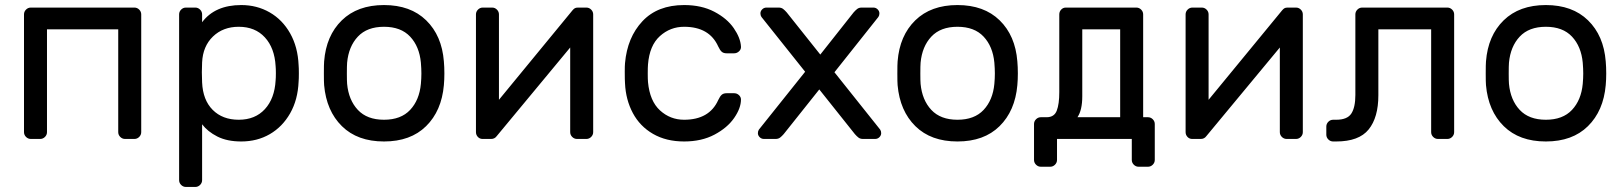

<svg xmlns="http://www.w3.org/2000/svg" viewBox="-20 -550 6428 760"><path d="M539 -493V-27Q539 -16 531 -8Q523 0 512 0H475Q464 0 456 -8Q448 -16 448 -27V-434H166V-27Q166 -16 158 -8Q150 0 139 0H102Q91 0 83 -8Q75 -16 75 -27V-493Q75 -504 83 -512Q91 -520 102 -520H512Q523 -520 531 -512Q539 -504 539 -493Z M780 163Q780 174 772 182Q764 190 753 190H716Q705 190 697 182Q689 174 689 163V-493Q689 -504 697 -512Q705 -520 716 -520H753Q764 -520 772 -512Q780 -504 780 -493V-462Q831 -530 935 -530Q997 -530 1047.5 -501Q1098 -472 1128.5 -418Q1159 -364 1162 -292Q1163 -282 1163 -260Q1163 -237 1162 -227Q1159 -155 1128.5 -101.5Q1098 -48 1048 -19Q998 10 935 10Q879 10 840.5 -9.5Q802 -29 780 -58ZM925 -76Q990 -76 1028.5 -118Q1067 -160 1071 -232Q1072 -242 1072 -260Q1072 -278 1071 -288Q1067 -360 1028.5 -402Q990 -444 925 -444Q863 -444 823 -405.5Q783 -367 780 -303L779 -264L780 -224Q783 -154 822 -115Q861 -76 925 -76Z M1739 -259Q1739 -235 1737 -213Q1728 -111 1666.5 -50.5Q1605 10 1500 10Q1395 10 1333.5 -50.5Q1272 -111 1263 -213Q1262 -224 1262 -259Q1262 -296 1263 -307Q1271 -409 1333 -469.5Q1395 -530 1500 -530Q1605 -530 1667 -469.5Q1729 -409 1737 -307Q1739 -285 1739 -259ZM1500 -444Q1433 -444 1396.5 -405Q1360 -366 1354 -302Q1353 -290 1353 -259Q1353 -229 1354 -218Q1360 -154 1396.5 -115Q1433 -76 1500 -76Q1567 -76 1603.5 -115Q1640 -154 1646 -218Q1648 -240 1648 -259Q1648 -278 1646 -302Q1640 -366 1603.5 -405Q1567 -444 1500 -444Z M2237 -27V-362L1946 -11Q1938 0 1924 0H1890Q1879 0 1871.5 -8Q1864 -16 1864 -27V-493Q1864 -504 1872 -512Q1880 -520 1891 -520H1928Q1939 -520 1947 -512Q1955 -504 1955 -493V-155L2246 -509Q2251 -515 2255.5 -517.5Q2260 -520 2268 -520H2301Q2312 -520 2320 -512Q2328 -504 2328 -493V-27Q2328 -16 2320 -8Q2312 0 2301 0H2264Q2253 0 2245 -8Q2237 -16 2237 -27Z M2823 -154Q2830 -169 2837 -175Q2844 -181 2856 -181H2886Q2897 -181 2905 -173.5Q2913 -166 2913 -156Q2913 -122 2886 -83Q2859 -44 2808 -17Q2757 10 2688 10Q2617 10 2565 -20Q2513 -50 2485 -102.5Q2457 -155 2454 -220Q2453 -232 2453 -266Q2453 -290 2454 -300Q2463 -402 2523 -466Q2583 -530 2688 -530Q2757 -530 2807.5 -503.5Q2858 -477 2884.5 -438.5Q2911 -400 2913 -366Q2914 -355 2905.5 -347Q2897 -339 2886 -339H2856Q2844 -339 2837 -345Q2830 -351 2823 -366Q2788 -444 2688 -444Q2633 -444 2592 -407Q2551 -370 2545 -295Q2544 -284 2544 -259Q2544 -236 2545 -225Q2552 -150 2592.5 -113Q2633 -76 2688 -76Q2788 -76 2823 -154Z M3082 -19Q3075 -11 3068 -5.5Q3061 0 3050 0H3004Q2994 0 2987 -7Q2980 -14 2980 -23Q2980 -31 2984 -37L3167 -266L2994 -483Q2990 -489 2990 -497Q2990 -506 2997 -513Q3004 -520 3014 -520H3062Q3073 -520 3080 -514.5Q3087 -509 3094 -501L3227 -334L3359 -501Q3366 -509 3373 -514.5Q3380 -520 3391 -520H3437Q3447 -520 3454 -513Q3461 -506 3461 -497Q3461 -489 3457 -483L3283 -264L3464 -37Q3468 -31 3468 -23Q3468 -14 3461 -7Q3454 0 3444 0H3396Q3385 0 3378 -5.5Q3371 -11 3364 -19L3223 -196Z M4009 -259Q4009 -235 4007 -213Q3998 -111 3936.5 -50.5Q3875 10 3770 10Q3665 10 3603.5 -50.5Q3542 -111 3533 -213Q3532 -224 3532 -259Q3532 -296 3533 -307Q3541 -409 3603 -469.5Q3665 -530 3770 -530Q3875 -530 3937 -469.5Q3999 -409 4007 -307Q4009 -285 4009 -259ZM3770 -444Q3703 -444 3666.5 -405Q3630 -366 3624 -302Q3623 -290 3623 -259Q3623 -229 3624 -218Q3630 -154 3666.5 -115Q3703 -76 3770 -76Q3837 -76 3873.5 -115Q3910 -154 3916 -218Q3918 -240 3918 -259Q3918 -278 3916 -302Q3910 -366 3873.5 -405Q3837 -444 3770 -444Z M4199 -520H4478Q4489 -520 4497 -512Q4505 -504 4505 -493V-86H4524Q4535 -86 4543 -78Q4551 -70 4551 -59V83Q4551 94 4543 102Q4535 110 4524 110H4487Q4476 110 4468 102Q4460 94 4460 83V0H4164V83Q4164 94 4156 102Q4148 110 4137 110H4100Q4089 110 4081 102Q4073 94 4073 83V-59Q4073 -70 4081 -78Q4089 -86 4100 -86H4123Q4153 -86 4163 -112Q4173 -138 4173 -185V-493Q4173 -504 4180.5 -512Q4188 -520 4199 -520ZM4264 -434V-169Q4264 -114 4245 -86H4414V-434Z M5046 -27V-362L4755 -11Q4747 0 4733 0H4699Q4688 0 4680.5 -8Q4673 -16 4673 -27V-493Q4673 -504 4681 -512Q4689 -520 4700 -520H4737Q4748 -520 4756 -512Q4764 -504 4764 -493V-155L5055 -509Q5060 -515 5064.5 -517.5Q5069 -520 5077 -520H5110Q5121 -520 5129 -512Q5137 -504 5137 -493V-27Q5137 -16 5129 -8Q5121 0 5110 0H5073Q5062 0 5054 -8Q5046 -16 5046 -27Z M5709 -520Q5720 -520 5728 -512Q5736 -504 5736 -493V-27Q5736 -16 5728 -8Q5720 0 5709 0H5672Q5661 0 5653 -8Q5645 -16 5645 -27V-434H5436V-173Q5436 -85 5397.5 -37.5Q5359 10 5269 10H5257Q5246 10 5238 2Q5230 -6 5230 -17V-49Q5230 -60 5238 -68Q5246 -76 5257 -76H5269Q5313 -76 5329 -100.5Q5345 -125 5345 -174V-493Q5345 -504 5353 -512Q5361 -520 5372 -520Z M6338 -259Q6338 -235 6336 -213Q6327 -111 6265.5 -50.5Q6204 10 6099 10Q5994 10 5932.5 -50.5Q5871 -111 5862 -213Q5861 -224 5861 -259Q5861 -296 5862 -307Q5870 -409 5932 -469.5Q5994 -530 6099 -530Q6204 -530 6266 -469.5Q6328 -409 6336 -307Q6338 -285 6338 -259ZM6099 -444Q6032 -444 5995.5 -405Q5959 -366 5953 -302Q5952 -290 5952 -259Q5952 -229 5953 -218Q5959 -154 5995.5 -115Q6032 -76 6099 -76Q6166 -76 6202.5 -115Q6239 -154 6245 -218Q6247 -240 6247 -259Q6247 -278 6245 -302Q6239 -366 6202.5 -405Q6166 -444 6099 -444Z"/></svg>

Font: Rubik
Style: Regular
Weight: 400
Designer: Hubert & Fischer
Foundry: Hubert & Fischer
Version: Version 1.100